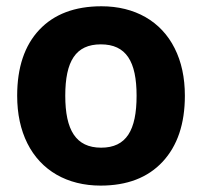

<svg xmlns="http://www.w3.org/2000/svg" viewBox="-20 -576 659 606"><path d="M563.5 -273.9C563.5 -331.1 552.7 -381.3 531.2 -423.8C488.3 -509.3 405.3 -556.2 300.3 -556.2C215.8 -556.2 150.4 -531.2 104 -481.9C57.6 -432.6 34.2 -363.3 34.2 -273.9C34.2 -216.8 44.9 -166.5 66.4 -123.5C109.4 -37.6 192.4 9.8 297.4 9.8C380.9 9.8 446.3 -15.1 493.2 -65.4C540 -115.7 563.5 -185.1 563.5 -273.9ZM186 -273.9C186 -382.8 218.8 -436 298.3 -436C378.4 -436 411.1 -381.8 411.1 -273.9C411.1 -165 378.9 -109.9 299.3 -109.9C219.2 -109.9 186 -166 186 -273.9Z"/></svg>

Font: Noto Reveo Sans
Style: Bold
Weight: 700
Designer: Monotype Design team
Foundry: Monotype Imaging Inc.
Version: Version 1.04